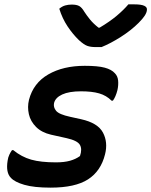

<svg xmlns="http://www.w3.org/2000/svg" viewBox="-20 -850 694 881"><path d="M446 -634H418Q396 -634 380.5 -639.5Q365 -645 342 -666Q314 -693 290 -729Q266 -765 252 -810Q265 -821 279 -825Q293 -829 309 -829Q332 -829 344 -822Q356 -815 367 -796Q378 -779 393 -760.5Q408 -742 432 -723H437Q484 -751 516 -778Q548 -805 569 -830H597Q659 -830 654 -803Q653 -792 644 -778Q635 -764 616 -745Q582 -711 535 -681Q488 -651 446 -634ZM237 -105Q275 -105 301.5 -112.5Q328 -120 347 -134Q358 -166 346.5 -185.5Q335 -205 286 -216L214 -232Q171 -242 145.5 -267.5Q120 -293 112.5 -326Q105 -359 113 -392Q133 -469 201.5 -508.5Q270 -548 369 -548Q429 -548 460.5 -539.5Q492 -531 507 -514Q520 -501 522 -480.5Q524 -460 519 -437Q515 -421 509.5 -408.5Q504 -396 498 -388H492Q468 -412 435 -421.5Q402 -431 352 -431Q297 -431 265.5 -416.5Q234 -402 228 -377Q224 -358 237.5 -341.5Q251 -325 302 -314L352 -303Q429 -286 452.5 -241.5Q476 -197 462 -142Q443 -65 384 -27Q325 11 212 11Q136 11 91.5 -2Q47 -15 30 -34Q6 -58 15 -113Q17 -128 23 -140.5Q29 -153 35 -161H41Q79 -130 123 -117.5Q167 -105 237 -105Z"/></svg>

Font: Recursive Sn Csl St SmB
Style: Italic
Weight: 600
Italic angle: -15°
Version: Version 1.079;hotconv 1.0.112;makeotfexe 2.5.65598; ttfautoh